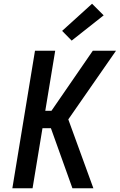

<svg xmlns="http://www.w3.org/2000/svg" viewBox="-20 -1006 640 1026"><path d="M367 0 252 -321H207L154 0H46L167 -735H275L222 -414H255L476 -735H600L345 -368L479 0ZM363 -789 312 -841 472 -986 534 -924Z"/></svg>

Font: Iosevka Aile Semibold
Style: Italic
Weight: 600
Italic angle: -9°
Designer: Belleve Invis
Foundry: Belleve Invis
Version: Version 31.1.0; ttfautohint (v1.8.4)